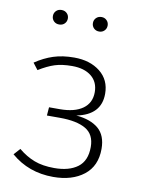

<svg xmlns="http://www.w3.org/2000/svg" viewBox="-84 -790 638 860"><g transform="rotate(10 235.0 -360.5)"><path d="M383 -396Q383 -300 273 -278Q339 -272 374.5 -241.5Q410 -211 410 -150Q410 -72 357 -30.5Q304 11 218 11Q106 11 26 -58L52 -87Q87 -58 125 -43.5Q163 -29 216 -29Q283 -29 322 -58Q361 -87 361 -150Q361 -207 320 -231Q279 -255 202 -255H143L146 -293H195Q262 -293 299 -319.5Q336 -346 336 -395Q336 -441 304 -467Q272 -493 216 -493Q170 -493 137.5 -482.5Q105 -472 66 -448L43 -478Q83 -505 124.5 -518.5Q166 -532 219 -532Q291 -532 337 -495.5Q383 -459 383 -396ZM160 -699Q160 -685 150.5 -675.5Q141 -666 126 -666Q111 -666 101.5 -675.5Q92 -685 92 -699Q92 -713 101.5 -722.5Q111 -732 126 -732Q141 -732 150.5 -722.5Q160 -713 160 -699ZM341 -699Q341 -685 331.5 -675.5Q322 -666 308 -666Q293 -666 283.5 -675.5Q274 -685 274 -699Q274 -713 283.5 -722.5Q293 -732 308 -732Q322 -732 331.5 -722.5Q341 -713 341 -699Z"/></g></svg>

Font: FiraGO ExtraLight
Style: Regular
Weight: 200
Designer: bBox Type
Foundry: bBox Type GmbH
Version: Version 1.001